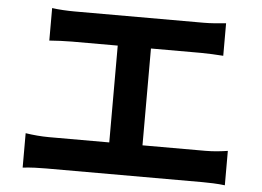

<svg xmlns="http://www.w3.org/2000/svg" viewBox="-49 -762 1099 806"><g transform="rotate(5 500.0 -359.0)"><path d="M74 -165V-20C108 -24 143 -25 173 -25H832C855 -25 897 -24 926 -20V-165C900 -161 868 -157 832 -157H567V-565H778C807 -565 842 -563 872 -561V-698C843 -695 808 -692 778 -692H234C206 -692 165 -694 139 -698V-561C164 -563 207 -565 234 -565H427V-157H173C142 -157 106 -160 74 -165Z"/></g></svg>

Font: Noto Sans CJK TC
Style: Bold
Weight: 700
Designer: Ryoko NISHIZUKA 西塚涼子 (kana, bopomofo & ideographs); Paul D. Hunt (Latin, Greek & Cyrillic); Sandoll Communications 산돌커뮤니
Foundry: Adobe
Version: Version 2.004;hotconv 1.0.118;makeotfexe 2.5.65603